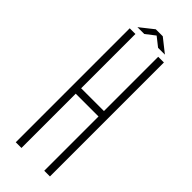

<svg xmlns="http://www.w3.org/2000/svg" viewBox="-287 -921 953 953"><g transform="rotate(45 190.0 -444.0)"><path d="M70 0V-800H110V-419H270V-800H310V0H270V-381H110V0ZM93 -831 165 -888H214L286 -831H238L190 -869L141 -831Z"/></g></svg>

Font: Big Shoulders Text Thin
Style: Regular
Weight: 100
Designer: Patric King
Foundry: XO Type Co
Version: Version 1.000; ttfautohint (v1.8.2)